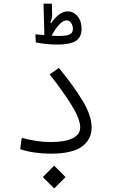

<svg xmlns="http://www.w3.org/2000/svg" viewBox="-20 -844 626 1057"><path d="M258.8 2Q215.8 2 171.6 -4.2Q127.4 -10.3 91.3 -22.9L99.6 -85Q139.6 -74.2 179.7 -68.1Q219.7 -62 259.8 -62Q337.4 -62 379.4 -82.8Q421.4 -103.5 421.4 -142.1Q421.4 -188.5 374.8 -263.9Q328.1 -339.4 253.4 -434.6L304.2 -470.2Q382.8 -374.5 433.6 -291.5Q484.4 -208.5 484.4 -142.1Q484.4 -75.7 430.7 -36.9Q377 2 258.8 2ZM278.3 193.4 215.8 130.9 278.3 67.9 340.8 130.9ZM295.9 -598.6Q262.2 -598.6 231.2 -602.3Q200.2 -606 177.2 -610.4L174.8 -655.3Q183.6 -654.3 196 -653.1Q208.5 -651.9 222.7 -650.9Q223.1 -651.9 224.1 -653.3L219.7 -823.7H265.6L267.1 -766.6Q267.6 -755.9 265.1 -743.9Q262.7 -731.9 256.3 -720.2L261.7 -717.3Q283.2 -747.6 305.9 -764.4Q328.6 -781.2 352.1 -781.2Q385.3 -781.2 407.2 -754.4Q429.2 -727.5 429.2 -685.1Q429.2 -639.2 397.7 -618.9Q366.2 -598.6 295.9 -598.6ZM263.7 -647.5Q287.6 -646 300.3 -646Q346.2 -646 363.8 -654.5Q381.3 -663.1 381.3 -684.1Q381.3 -704.1 371.3 -718Q361.3 -731.9 345.7 -731.9Q328.1 -731.9 307.1 -710Q286.1 -688 263.7 -647.5Z"/></svg>

Font: CaskaydiaCove NFP Light
Style: Regular
Weight: 300
Designer: Aaron Bell
Foundry: Saja Typeworks
Version: Version 2111.001; VTT 6.35;Nerd Fonts 3.1.1